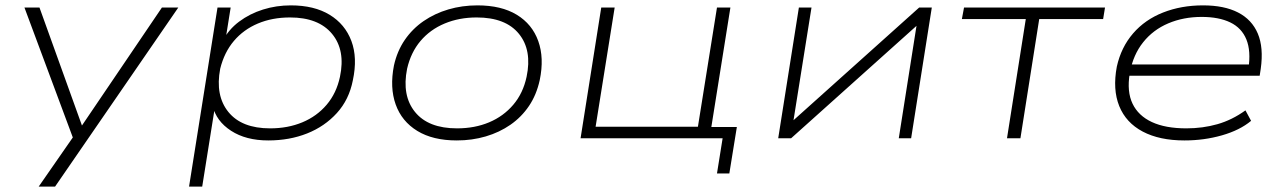

<svg xmlns="http://www.w3.org/2000/svg" viewBox="-20 -515 4778 715"><path d="M124 180 258 -13 262 26 71 -487H127L289 -37H278L583 -487H644L185 180Z M684 180 790 -487H839L819 -362H809Q831 -405 870.5 -434.5Q910 -464 959.5 -479.5Q1009 -495 1063 -495Q1150 -495 1207.5 -460Q1265 -425 1288.5 -362.5Q1312 -300 1294 -216Q1280 -144 1234.5 -94Q1189 -44 1123.5 -18Q1058 8 979 8Q896 8 840.5 -28Q785 -64 772 -121H781L733 180ZM986 -37Q1052 -37 1106 -59.5Q1160 -82 1196.5 -125Q1233 -168 1246 -229Q1267 -328 1216.5 -389Q1166 -450 1060 -450Q994 -450 940.5 -427.5Q887 -405 851 -362.5Q815 -320 800 -259Q781 -159 830.5 -98Q880 -37 986 -37Z M1681 8Q1592 8 1534 -27.5Q1476 -63 1453.5 -126Q1431 -189 1447 -271Q1459 -325 1487.5 -366.5Q1516 -408 1557.5 -436.5Q1599 -465 1650 -480Q1701 -495 1758 -495Q1847 -495 1904.5 -460Q1962 -425 1984.5 -362Q2007 -299 1990 -217Q1978 -162 1950 -120.5Q1922 -79 1881 -50.5Q1840 -22 1789 -7Q1738 8 1681 8ZM1682 -37Q1748 -37 1801.5 -59.5Q1855 -82 1891.5 -125Q1928 -168 1941 -229Q1962 -328 1912.5 -389Q1863 -450 1755 -450Q1690 -450 1636 -427.5Q1582 -405 1546 -362.5Q1510 -320 1496 -259Q1476 -159 1525.5 -98Q1575 -37 1682 -37Z M2650 131 2671 0H2142L2219 -487H2269L2198 -43H2579L2650 -487H2700L2629 -42H2724L2696 131Z M2878 0 2955 -487H3002L2934 -61H2928L3403 -487H3450L3373 0H3327L3394 -425H3400L2926 0Z M3730 0 3800 -444H3562L3570 -487H4095L4088 -444H3850L3780 0Z M4391 8Q4298 8 4235.5 -25Q4173 -58 4148 -120Q4123 -182 4139 -267Q4155 -339 4199.5 -390.5Q4244 -442 4311.5 -468.5Q4379 -495 4460 -495Q4539 -495 4590.5 -468.5Q4642 -442 4664 -390Q4686 -338 4675 -259L4671 -233H4165L4171 -275H4655L4629 -259Q4639 -325 4621.5 -368Q4604 -411 4561.5 -431.5Q4519 -452 4455 -452Q4387 -452 4330.5 -428Q4274 -404 4237 -357.5Q4200 -311 4188 -246L4187 -241Q4176 -174 4197.5 -129Q4219 -84 4269.5 -60.5Q4320 -37 4398 -37Q4459 -37 4513.5 -52.5Q4568 -68 4618 -104L4639 -65Q4597 -30 4530.5 -11Q4464 8 4391 8Z"/></svg>

Font: Nunito Sans 10pt Expanded ExtraLight
Style: Italic
Weight: 250
Width: 7
Italic angle: -9°
Designer: Vernon Adams
Foundry: Vernon Adams
Version: Version 3.101;gftools[0.9.27]